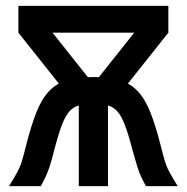

<svg xmlns="http://www.w3.org/2000/svg" viewBox="-20 -638 640 658"><path d="M258 -297 440 -526H557L375 -297ZM250 0V-343H350V0ZM225 -297 43 -526H160L342 -297ZM300 -282V-374Q354 -374 390.5 -363Q427 -352 452 -325.5Q477 -299 495.5 -252.5Q514 -206 532 -134Q540 -102 545.5 -84Q551 -66 560.5 -48.5Q570 -31 589 0H480Q471 -17 464 -31.5Q457 -46 450.5 -67Q444 -88 434 -124Q420 -178 408 -209.5Q396 -241 382 -256.5Q368 -272 348.5 -277Q329 -282 300 -282ZM557 -618V-526H43V-618ZM300 -282Q271 -282 251.5 -277Q232 -272 218 -256.5Q204 -241 192 -209.5Q180 -178 166 -124Q157 -88 150 -67Q143 -46 136 -31.5Q129 -17 120 0H11Q30 -31 39.5 -48.5Q49 -66 54.5 -84Q60 -102 68 -134Q86 -206 104.5 -252.5Q123 -299 148 -325.5Q173 -352 209.5 -363Q246 -374 300 -374Z"/></svg>

Font: Victor Mono Thin
Style: Regular
Weight: 100
Monospace: yes
Designer: Rune Bjørnerås
Version: Version 1.561;gftools[0.9.30]